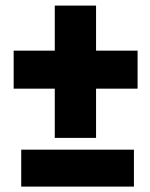

<svg xmlns="http://www.w3.org/2000/svg" viewBox="-20 -673 542 693"><path d="M177.7 -175.3V-353H29.3V-490.2H177.7V-652.8H326.7V-490.2H476.6V-353H326.7V-175.3ZM56.6 0.5V-132.8H463.4V0.5Z"/></svg>

Font: Roboto Slab LO Black
Style: Regular
Weight: 900
Designer: Google
Version: Version 2.000